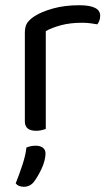

<svg xmlns="http://www.w3.org/2000/svg" viewBox="-20 -495 422 734"><path d="M155 -2Q150 0 140 2.5Q130 5 118 5Q75 5 75 -31V-370Q75 -393 83.5 -406.5Q92 -420 112 -433Q138 -450 182.5 -462.5Q227 -475 283 -475Q363 -475 363 -435Q363 -425 360 -416.5Q357 -408 352 -402Q342 -404 326 -406Q310 -408 294 -408Q248 -408 213 -398.5Q178 -389 155 -376ZM109 201Q94 219 71 219Q50 219 40 206Q54 171 66 134.5Q78 98 81 69Q98 62 117 62Q133 62 143.5 69.5Q154 77 154 92Q154 104 150 119.5Q146 135 139 150Q132 165 124 178.5Q116 192 109 201Z"/></svg>

Font: Baloo Thambi 2
Style: Regular
Weight: 400
Designer: Aadarsh Rajan and Ek Type
Foundry: Ek Type
Version: Version 1.640;hotconv 1.0.111;makeotfexe 2.5.65597; ttfautoh